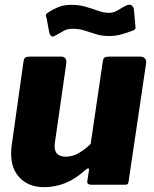

<svg xmlns="http://www.w3.org/2000/svg" viewBox="-20 -764 637 794"><path d="M162 10Q101 10 63.5 -27Q26 -64 26 -128Q26 -136 26.5 -144.5Q27 -153 28 -160L77 -508Q79 -522 84.5 -526Q90 -530 104 -530H233Q245 -530 250.5 -522Q256 -514 254 -501L207 -174Q206 -169 206 -165Q206 -161 206 -159Q206 -136 218.5 -126Q231 -116 252 -116Q281 -116 307.5 -132Q334 -148 355 -169L405 -509Q407 -523 413 -526.5Q419 -530 434 -530H560Q573 -530 579.5 -522Q586 -514 584 -501L512 -15Q511 -6 508 -3Q505 0 496 0H357Q350 0 345 -3Q340 -6 341 -15L348 -61Q349 -67 345 -67.5Q341 -68 333 -61Q291 -23 249 -6.5Q207 10 162 10ZM528 -637Q510 -630 484.5 -622.5Q459 -615 431 -615Q401 -615 376 -623Q351 -631 329 -638Q307 -645 281 -645Q257 -645 242.5 -636Q228 -627 205 -615Q196 -610 190.5 -616Q185 -622 183 -633L174 -682Q173 -689 170 -697Q167 -705 180 -713Q200 -726 222 -735Q244 -744 275 -744Q307 -744 334.5 -736Q362 -728 385.5 -719.5Q409 -711 430 -711Q447 -711 460.5 -718Q474 -725 486.5 -733Q499 -741 509 -744Q520 -746 526.5 -740Q533 -734 534 -724L539 -666Q540 -658 540.5 -649.5Q541 -641 528 -637Z"/></svg>

Font: Libre Franklin Thin ExtraBold
Style: Italic
Weight: 800
Italic angle: -8°
Version: Version 2.000